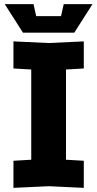

<svg xmlns="http://www.w3.org/2000/svg" viewBox="-20 -904 470 928"><path d="M45 4V-127L131 -132V-568L45 -573V-704L215 -696L385 -704V-573L299 -568V-132L385 -127V4L215 -4ZM288 -884H427L339 -746H91L3 -884H142L155 -826H275Z"/></svg>

Font: Tektur
Style: Bold
Weight: 700
Designer: Adam Jagosz
Foundry: Adam Jagosz
Version: Version 1.005;gftools[0.9.30]